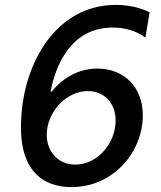

<svg xmlns="http://www.w3.org/2000/svg" viewBox="-20 -758 662 788"><path d="M273.4 9.9C446 9.9 566.1 -134.9 566.1 -284.4C566.1 -404.8 484.7 -476.6 380.3 -476.6C305.8 -476.6 239 -441.1 193.2 -382.5H187.5C208.1 -489.7 271 -644.9 442.8 -644.9C485.8 -644.9 535.5 -634.6 576.7 -603.7L594.1 -707.4C560.4 -724.4 512.8 -737.9 456 -737.9C210.2 -737.9 77.4 -499.6 67.1 -270.2C54.3 -57.5 156.6 9.9 273.4 9.9ZM289.1 -82.4C217.3 -82.4 171.9 -137.1 171.9 -204.5C171.9 -298.3 252.1 -384.2 340.6 -384.2C406.6 -384.2 454.5 -336.3 454.5 -263.1C454.5 -168 378.2 -82.4 289.1 -82.4Z"/></svg>

Font: TID UI Medium
Style: Italic
Weight: 500
Italic angle: -9.39999°
Designer: The TID Project Authors
Foundry: Bakken & Bæck
Version: Version 1.001;hotconv 1.0.109;makeotfexe 2.5.65596